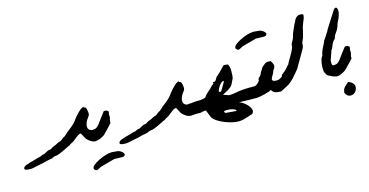

<svg xmlns="http://www.w3.org/2000/svg" viewBox="-68 -749 2367 1233"><g transform="rotate(-15 1115.5 -132.0)"><path d="M467.8 -134.8Q462.4 -123 460.9 -111.8Q460.4 -108.4 460.4 -105.5Q460.4 -98.1 463.1 -91.1Q465.8 -84 474.1 -78.9Q482.4 -73.7 496.1 -73.7V1Q475.6 1 459.5 -9.3Q443.4 -19.5 432.1 -33.7Q432.1 -34.7 431.6 -34.7Q431.2 -34.7 431.2 -35.6Q421.9 -53.7 411.1 -72.8Q401.4 -71.8 392.6 -66.2Q383.8 -60.5 375 -53.5Q366.2 -46.4 356.9 -39.1Q347.7 -31.7 337.4 -27.3Q330.1 -23.9 328.6 -22.7Q327.1 -21.5 326.4 -20.3Q325.7 -19 322.8 -17.6Q319.8 -16.1 309.1 -11.7Q303.2 -8.8 292 -3.2Q280.8 2.4 268.3 8.3Q255.9 14.2 243.9 18.8Q231.9 23.4 224.6 24.4Q214.8 25.4 211.2 26.1Q207.5 26.9 205.3 27.8Q203.1 28.8 200.7 30.3Q198.2 31.7 190.9 34.7Q187.5 36.1 171.6 38.3Q155.8 40.5 133.8 47.4Q95.7 55.7 56.2 63.5Q53.2 64 46.9 64.5H40Q36.6 64.5 31 64.5Q25.4 64.5 18.1 63.2Q10.7 62 6.3 59.3Q2 56.6 2 52.2V51.8Q2 47.4 7.8 41Q12.7 36.1 24.4 31.7Q36.1 27.3 50 23.4Q64 19.5 77.6 16.1Q91.3 12.7 100.1 9.3Q106 6.8 108.4 6.6Q110.8 6.3 112.5 6.3Q114.3 6.3 116.9 5.9Q119.6 5.4 126.5 2Q134.8 -2.4 138.4 -3.4Q142.1 -4.4 144 -4.4Q146 -4.4 147.9 -4.6Q149.9 -4.9 155.3 -7.3Q159.2 -9.8 162.8 -12Q166.5 -14.2 169.9 -15.6Q170.4 -16.1 172.9 -17.3Q175.3 -18.6 177.7 -19.5Q180.7 -21 184.6 -22Q186 -22 191.4 -22.7Q196.8 -23.4 199.2 -24.4Q202.6 -26.4 204.1 -27.3Q205.6 -28.3 206.3 -29.1Q207 -29.8 208 -30.5Q209 -31.2 211.9 -32.7Q216.8 -35.6 220.2 -36.9Q223.6 -38.1 227.5 -39.6Q231.4 -41 237.5 -43.7Q243.7 -46.4 254.9 -52.7Q260.7 -56.2 263.7 -56.6Q266.6 -57.1 268.8 -57.4Q271 -57.6 274.2 -59.1Q277.3 -60.5 283.7 -66.4Q292 -73.7 295.4 -75.7Q298.8 -77.6 301 -78.4Q303.2 -79.1 306.4 -81.1Q309.6 -83 317.4 -90.8Q327.6 -101.1 338.6 -109.4Q349.6 -117.7 360.6 -126.5Q371.6 -135.3 382.3 -146Q393.1 -156.7 402.8 -171.9Q406.7 -177.2 414.1 -185.8Q421.4 -194.3 429.7 -203.1Q438 -211.9 446.5 -219.2Q455.1 -226.6 461.4 -229.5Q463.9 -230.5 466.3 -231.4Q468.8 -232.4 471.2 -233.9Q472.7 -228 475.1 -227.3Q477.5 -226.6 480.2 -226.1Q482.9 -225.6 485.6 -222.4Q488.3 -219.2 490.2 -208.5Q493.7 -193.8 493.7 -185.1Q493.7 -184.1 493.2 -179.2Q492.7 -174.3 489 -167.7Q485.4 -161.1 479.5 -154.3Q473.6 -147.5 467.8 -134.8Z M573.2 95.7Q587.9 96.7 594.7 97.4Q601.6 98.1 604 98.1L605.5 98.6H604Q606.4 98.6 613.3 99.1Q618.2 100.1 625.7 104Q633.3 107.9 639.4 113.5Q645.5 119.1 648.4 125.5Q649.4 127.4 649.4 129.4Q649.4 133.3 646 136.7Q643.1 140.6 638.9 142.1Q634.8 143.6 629.9 143.6H625Q622.6 143.6 618.7 143.3Q614.7 143.1 608.9 143.1Q595.2 143.1 589.8 142.6Q584.5 142.1 581.5 141.8Q578.6 141.6 575.7 142.3Q572.8 143.1 564.5 145.3Q556.2 147.5 539.8 152.1Q523.4 156.7 493.7 164.6Q482.9 167 475.6 170.9Q468.3 174.8 462.6 178Q457 181.2 452.6 182.1H450.7Q446.8 182.1 441.9 179.2Q433.1 173.3 433.1 166Q433.1 164.1 434.6 158.4Q436 152.8 447.8 143.3Q459.5 133.8 477.3 124.5Q495.1 115.2 513.4 108.4Q531.7 101.6 548.3 98.1Q561 95.7 568.8 95.7ZM492.7 -75.2Q506.3 -75.2 514.9 -79.6Q523.4 -84 534.7 -97.2Q548.3 -116.2 562.5 -135Q576.7 -153.8 590.8 -172.4Q601.1 -172.9 605 -172.6Q608.9 -172.4 610.6 -171.4Q612.3 -170.4 614 -168.2Q615.7 -166 621.1 -162.6Q620.6 -154.8 619.9 -152.6Q619.1 -150.4 618.4 -149.2Q617.7 -147.9 617.7 -145V-142.1Q617.7 -138.2 618.2 -131.8Q618.7 -127.4 618.9 -127Q619.1 -126.5 619.1 -126.2Q619.1 -126 618.7 -124.8Q618.2 -123.5 617.2 -118.2Q616.2 -115.7 615 -109.4Q613.8 -103 612.8 -100.6V-87.4Q612.8 -86.4 612.8 -86.2Q612.8 -85.9 612.1 -85.9Q611.3 -85.9 608.6 -84Q606 -82 600.1 -73.2Q587.4 -60.5 575.9 -48.1Q564.5 -35.6 551.8 -23.4Q538.1 -14.6 523.2 -7.6Q508.3 -0.5 492.7 -0.5Z M1101.1 -134.8Q1095.7 -123 1094.2 -111.8Q1093.8 -108.4 1093.8 -105.5Q1093.8 -98.1 1096.4 -91.1Q1099.1 -84 1107.4 -78.9Q1115.7 -73.7 1129.4 -73.7V1Q1108.9 1 1092.8 -9.3Q1076.7 -19.5 1065.4 -33.7Q1065.4 -34.7 1064.9 -34.7Q1064.5 -34.7 1064.5 -35.6Q1055.2 -53.7 1044.4 -72.8Q1034.7 -71.8 1025.9 -66.2Q1017.1 -60.5 1008.3 -53.5Q999.5 -46.4 990.2 -39.1Q981 -31.7 970.7 -27.3Q963.4 -23.9 961.9 -22.7Q960.4 -21.5 959.7 -20.3Q959 -19 956.1 -17.6Q953.1 -16.1 942.4 -11.7Q936.5 -8.8 925.3 -3.2Q914.1 2.4 901.6 8.3Q889.2 14.2 877.2 18.8Q865.2 23.4 857.9 24.4Q848.1 25.4 844.5 26.1Q840.8 26.9 838.6 27.8Q836.4 28.8 834 30.3Q831.5 31.7 824.2 34.7Q820.8 36.1 804.9 38.3Q789.1 40.5 767.1 47.4Q729 55.7 689.5 63.5Q686.5 64 680.2 64.5H673.3Q669.9 64.5 664.3 64.5Q658.7 64.5 651.4 63.2Q644 62 639.6 59.3Q635.3 56.6 635.3 52.2V51.8Q635.3 47.4 641.1 41Q646 36.1 657.7 31.7Q669.4 27.3 683.3 23.4Q697.3 19.5 710.9 16.1Q724.6 12.7 733.4 9.3Q739.3 6.8 741.7 6.6Q744.1 6.3 745.8 6.3Q747.6 6.3 750.2 5.9Q752.9 5.4 759.8 2Q768.1 -2.4 771.7 -3.4Q775.4 -4.4 777.3 -4.4Q779.3 -4.4 781.2 -4.6Q783.2 -4.9 788.6 -7.3Q792.5 -9.8 796.1 -12Q799.8 -14.2 803.2 -15.6Q803.7 -16.1 806.2 -17.3Q808.6 -18.6 811 -19.5Q814 -21 817.9 -22Q819.3 -22 824.7 -22.7Q830.1 -23.4 832.5 -24.4Q835.9 -26.4 837.4 -27.3Q838.9 -28.3 839.6 -29.1Q840.3 -29.8 841.3 -30.5Q842.3 -31.2 845.2 -32.7Q850.1 -35.6 853.5 -36.9Q856.9 -38.1 860.8 -39.6Q864.7 -41 870.8 -43.7Q877 -46.4 888.2 -52.7Q894 -56.2 897 -56.6Q899.9 -57.1 902.1 -57.4Q904.3 -57.6 907.5 -59.1Q910.6 -60.5 917 -66.4Q925.3 -73.7 928.7 -75.7Q932.1 -77.6 934.3 -78.4Q936.5 -79.1 939.7 -81.1Q942.9 -83 950.7 -90.8Q960.9 -101.1 971.9 -109.4Q982.9 -117.7 993.9 -126.5Q1004.9 -135.3 1015.6 -146Q1026.4 -156.7 1036.1 -171.9Q1040 -177.2 1047.4 -185.8Q1054.7 -194.3 1063 -203.1Q1071.3 -211.9 1079.8 -219.2Q1088.4 -226.6 1094.7 -229.5Q1097.2 -230.5 1099.6 -231.4Q1102.1 -232.4 1104.5 -233.9Q1106 -228 1108.4 -227.3Q1110.8 -226.6 1113.5 -226.1Q1116.2 -225.6 1118.9 -222.4Q1121.6 -219.2 1123.5 -208.5Q1127 -193.8 1127 -185.1Q1127 -184.1 1126.5 -179.2Q1126 -174.3 1122.3 -167.7Q1118.7 -161.1 1112.8 -154.3Q1106.9 -147.5 1101.1 -134.8Z M1401.9 45.9Q1406.2 46.9 1408.2 46.9H1409.7Q1410.2 46.9 1410.9 46.9Q1411.6 46.9 1412.6 46.1Q1413.6 45.4 1416.5 43.9Q1412.6 36.6 1400.6 32.5Q1388.7 28.3 1375.5 26.4Q1365.7 25.4 1356.9 25.4Q1354 25.4 1346.7 25.6Q1339.4 25.9 1336.4 28.8Q1337.9 35.2 1339.4 37.8Q1340.8 40.5 1346.7 41.5Q1352.5 42.5 1365.2 43Q1377.9 43.5 1401.9 45.9ZM1566.9 -0.5H1553.2Q1547.9 -0.5 1535.9 -0.5Q1523.9 -0.5 1505.4 -1Q1486.8 -1.5 1469.5 -2Q1452.1 -2.4 1444.8 -2.4Q1456.1 1 1468 8.8Q1480 16.6 1490.2 26.4Q1500.5 36.1 1507.6 47.4Q1514.6 58.6 1516.1 68.4Q1516.6 70.3 1516.6 72.3Q1516.6 79.6 1511.5 86.7Q1506.3 93.8 1491.2 97.2Q1479.5 101.1 1467.8 104.5Q1456.1 107.9 1444.8 111.3Q1431.6 115.2 1416 115.2Q1413.1 115.2 1401.6 115Q1390.1 114.7 1369.4 110.1Q1348.6 105.5 1328.4 97.9Q1308.1 90.3 1291.3 81.1Q1274.4 71.8 1262.2 62Q1250 52.2 1246.1 43.5Q1240.7 30.8 1235.6 18.3Q1230.5 5.9 1225.6 -6.8H1222.2Q1210.9 -6.8 1200.2 -3.9Q1190.9 -1 1181.6 -1Q1177.7 -1 1174.3 -1.5Q1167.5 -2 1162.1 -2Q1153.8 -2 1145.5 -0.7Q1137.2 0.5 1126 0.5V-76.2Q1136.2 -76.2 1146.2 -76.4Q1156.2 -76.7 1164.6 -78.6Q1173.8 -80.1 1180.4 -80.1Q1187 -80.1 1193.8 -80.1H1198.2Q1203.1 -80.1 1210 -80.6Q1216.8 -81.1 1230 -84Q1237.3 -85.9 1240 -86.7Q1242.7 -87.4 1244.1 -88.9Q1245.6 -90.3 1246.8 -92.8Q1248 -95.2 1252 -100.6Q1252.9 -103 1255.4 -104Q1265.1 -115.2 1276.9 -124.5Q1288.6 -133.8 1298.3 -145Q1303.2 -151.4 1307.4 -153.8Q1311.5 -156.2 1314 -158Q1316.4 -159.7 1316.9 -162.1V-163.1Q1316.9 -165.5 1314.5 -170.4H1319.8Q1327.1 -170.4 1331.1 -172.9Q1335 -175.3 1337.9 -180.4Q1340.8 -185.5 1344.2 -192.1Q1347.7 -198.7 1357.4 -205.1Q1378.4 -224.1 1397.5 -245.1Q1402.3 -251.5 1405.8 -254.4Q1409.2 -257.3 1413.1 -258.3H1416Q1418.9 -258.3 1423.8 -257.6Q1428.7 -256.8 1439.5 -255.4Q1444.3 -242.2 1446.3 -235.4Q1448.2 -228.5 1448.7 -222.2Q1449.2 -219.2 1449.2 -215.3Q1449.2 -211.9 1448.7 -205.6Q1448.2 -199.2 1448.2 -184.1Q1447.3 -173.3 1446.3 -166.7Q1445.3 -160.2 1440.9 -153.3Q1437.5 -146.5 1434.8 -140.1Q1432.1 -133.8 1428.2 -127Q1422.4 -116.7 1413.8 -109.4Q1405.3 -102.1 1395.8 -96.4Q1386.2 -90.8 1376.5 -85.9Q1366.7 -81.1 1357.4 -76.2Q1366.2 -72.3 1375.5 -69.6Q1384.8 -66.9 1394.5 -63H1400.4Q1409.2 -63 1419.4 -64.2Q1429.7 -65.4 1441.2 -67.6Q1452.6 -69.8 1464.1 -71.8Q1475.6 -73.7 1486.8 -74.2Q1499 -75.2 1510.7 -75.7Q1522.5 -76.2 1534.7 -76.2Q1541.5 -76.2 1550 -76.2Q1558.6 -76.2 1566.9 -76.7ZM1379.9 -147Q1381.8 -150.4 1382.8 -151.9Q1383.8 -153.3 1384 -154.3Q1384.3 -155.3 1384.3 -156.7Q1384.3 -158.2 1384.8 -161.6H1383.8Q1376.5 -161.6 1367.9 -153.8Q1359.4 -146 1352.1 -135.5Q1344.7 -125 1340.8 -114.7Q1337.4 -106.4 1337.4 -102.1V-100.6Q1343.8 -98.1 1346.7 -98.1H1347.2Q1350.1 -98.1 1353.3 -102.3Q1356.4 -106.4 1362.3 -116.9Q1368.2 -127.4 1379.9 -147Z M1652.3 -416Q1667 -415 1673.8 -414.3Q1680.7 -413.6 1683.1 -413.6L1684.6 -413.1H1683.1Q1685.5 -413.1 1692.4 -412.6Q1697.3 -411.6 1704.8 -407.7Q1712.4 -403.8 1718.5 -398.2Q1724.6 -392.6 1727.5 -386.2Q1728.5 -384.3 1728.5 -382.3Q1728.5 -378.4 1725.1 -375Q1722.2 -371.1 1718 -369.6Q1713.9 -368.2 1709 -368.2H1704.1Q1701.7 -368.2 1697.8 -368.4Q1693.8 -368.7 1688 -368.7Q1674.3 -368.7 1668.9 -369.1Q1663.6 -369.6 1660.6 -369.9Q1657.7 -370.1 1654.8 -369.4Q1651.9 -368.7 1643.6 -366.5Q1635.3 -364.3 1618.9 -359.6Q1602.5 -355 1572.8 -347.2Q1562 -344.7 1554.7 -340.8Q1547.4 -336.9 1541.7 -333.7Q1536.1 -330.6 1531.7 -329.6H1529.8Q1525.9 -329.6 1521 -332.5Q1512.2 -338.4 1512.2 -345.7Q1512.2 -347.7 1513.7 -353.3Q1515.1 -358.9 1526.9 -368.4Q1538.6 -377.9 1556.4 -387.2Q1574.2 -396.5 1592.5 -403.3Q1610.8 -410.2 1627.4 -413.6Q1640.1 -416 1647.9 -416ZM1726.1 0Q1706.1 -0.5 1695.3 -2.4Q1684.6 -4.4 1678.7 -8.1Q1672.9 -11.7 1669.7 -16.4Q1666.5 -21 1662.1 -26.4Q1656.7 -22.5 1643.3 -17.8Q1629.9 -13.2 1614 -9.3Q1598.1 -5.4 1583.7 -2.7Q1569.3 0 1562 0V-74.7Q1566.9 -74.7 1572.3 -76.9Q1577.6 -79.1 1582.5 -82.3Q1587.4 -85.4 1591.6 -89.4Q1595.7 -93.3 1598.6 -96.7Q1602.5 -102.1 1603.5 -104.2Q1604.5 -106.4 1604.2 -107.7Q1604 -108.9 1604 -110.4V-111.3Q1604 -112.8 1605 -115.7Q1607.4 -122.1 1611.8 -124.5Q1616.2 -127 1620.6 -132.8Q1624.5 -139.2 1626.2 -143.3Q1627.9 -147.5 1631.3 -153.8Q1633.3 -157.2 1634.3 -158.7Q1635.3 -160.2 1635.7 -160.9Q1636.2 -161.6 1636.7 -162.1Q1637.2 -162.6 1638.7 -165Q1643.6 -172.9 1644.8 -175.5Q1646 -178.2 1647 -179.7Q1647.9 -181.2 1650.4 -183.3Q1652.8 -185.5 1660.6 -191.9Q1668 -198.2 1672.9 -201.4Q1677.7 -204.6 1682.6 -205.6Q1687.5 -206.5 1693.6 -206.3Q1699.7 -206.1 1709.5 -205.6Q1720.2 -189.5 1722.7 -179.2Q1723.6 -174.8 1723.6 -170.9Q1723.6 -166 1721.7 -160.6Q1719.7 -155.3 1715.1 -149.9Q1710.4 -144.5 1708.5 -137.7Q1704.6 -125 1697 -113.5Q1689.5 -102.1 1687 -93.8Q1686 -91.3 1686 -89.4Q1686 -83.5 1692.6 -79.1Q1699.2 -74.7 1726.1 -74.7Z M1719.2 -76.2Q1730 -76.2 1732.9 -78.6Q1745.1 -84.5 1748.8 -87.2Q1752.4 -89.8 1753.2 -91.8Q1753.9 -93.8 1754.2 -96.2Q1754.4 -98.6 1758.8 -103.5Q1761.2 -106.4 1764.9 -108.9Q1768.6 -111.3 1773.4 -115Q1778.3 -118.7 1784.9 -124.8Q1791.5 -130.9 1800.3 -141.6Q1803.2 -145 1803.7 -146.2Q1804.2 -147.5 1804.7 -147.9Q1805.2 -148.4 1806.4 -149.4Q1807.6 -150.4 1811.5 -153.3Q1823.7 -178.2 1837.9 -200.9Q1852.1 -223.6 1863.3 -249Q1865.2 -254.4 1865.7 -256.8Q1866.2 -259.3 1866.2 -261Q1866.2 -262.7 1866.2 -265.1Q1866.2 -267.6 1867.7 -273.4Q1868.7 -278.3 1870.8 -282.5Q1873 -286.6 1875.5 -290.8Q1877.9 -294.9 1880.9 -300.3Q1883.8 -305.7 1886.7 -313.5Q1889.2 -319.8 1890.1 -325.2Q1891.1 -330.6 1893.1 -337.4Q1899.4 -352.5 1906 -367.4Q1912.6 -382.3 1919.4 -397.5Q1920.9 -399.9 1921.4 -400.4Q1921.9 -400.9 1922.1 -401.4Q1922.4 -401.9 1922.9 -402.6Q1923.3 -403.3 1925.3 -406.2Q1926.3 -407.7 1927.5 -411.4Q1928.7 -415 1929.7 -417.5Q1936 -430.2 1944.1 -436.5Q1952.1 -442.9 1960.4 -444.8Q1965.3 -445.8 1969.7 -445.8Q1973.1 -445.8 1978.3 -444.8Q1983.4 -443.8 1988.8 -440.9Q1989.3 -439 1989.3 -436Q1989.3 -433.6 1988.5 -429Q1987.8 -424.3 1986.1 -418.2Q1984.4 -412.1 1981.9 -406Q1979.5 -399.9 1977.1 -395.5Q1974.1 -387.2 1970.9 -379.2Q1967.8 -371.1 1965.3 -362.8Q1960 -342.3 1954.8 -318.6Q1949.7 -294.9 1940.4 -277.3Q1935.5 -267.1 1935.3 -262.5Q1935.1 -257.8 1935.1 -252.9Q1935.1 -248 1933.1 -241Q1931.2 -233.9 1922.4 -218.8Q1907.2 -192.4 1891.8 -166.3Q1876.5 -140.1 1861.3 -113.3Q1851.6 -101.6 1840.6 -88.1Q1829.6 -74.7 1817.4 -61.8Q1805.2 -48.8 1791.7 -37.8Q1778.3 -26.9 1764.2 -20.5Q1756.8 -17.1 1751 -13.7Q1745.1 -10.3 1740 -7.6Q1734.9 -4.9 1730 -3.2Q1725.1 -1.5 1719.2 -1.5Z M2104.5 -171.9Q2099.1 -155.8 2093.5 -139.9Q2087.9 -124 2082.5 -108.4Q2083 -105 2083 -101.6Q2083 -98.1 2082.5 -94.7V-90.8Q2082.5 -86.9 2083.3 -83.3Q2084 -79.6 2087.4 -77.1Q2090.8 -74.7 2099.1 -74.7V0Q2092.8 0 2083 -2.9Q2073.2 -5.9 2063.2 -10.3Q2053.2 -14.6 2045.2 -19.3Q2037.1 -23.9 2034.2 -27.3Q2033.2 -27.3 2033.2 -29.3Q2028.3 -36.1 2024.9 -43.2Q2021.5 -50.3 2020.5 -59.1Q2020 -65.9 2020 -73.7Q2020 -77.6 2020 -85.4Q2020 -93.3 2021.7 -105Q2023.4 -116.7 2026.4 -127.4Q2029.3 -138.2 2034.2 -146.5Q2037.6 -151.4 2038.6 -152.3Q2039.6 -153.3 2039.6 -153.6Q2039.6 -153.8 2039.8 -155.8Q2040 -157.7 2041.5 -165Q2044.9 -180.7 2053.5 -197.3Q2062 -213.9 2068.8 -227.5Q2070.3 -230.5 2071 -232.2Q2071.8 -233.9 2072.3 -235.4Q2072.8 -236.8 2073.2 -238.5Q2073.7 -240.2 2075.2 -243.2Q2078.1 -248 2079.6 -249.8Q2081.1 -251.5 2083.5 -254.9Q2090.3 -266.1 2096.9 -275.9Q2103.5 -285.6 2109.9 -295.9Q2112.3 -299.3 2112.3 -299.8Q2112.3 -300.3 2113.3 -304.2Q2131.8 -333.5 2150.6 -362.8Q2169.4 -392.1 2188 -421.4Q2194.8 -428.7 2200.7 -428.7Q2201.2 -428.7 2204.3 -428.2Q2207.5 -427.7 2210.4 -419.9Q2212.9 -414.1 2212.9 -404.8Q2212.9 -401.4 2211.9 -392.6Q2210.9 -383.8 2203.6 -364.3Q2201.2 -356 2196 -347.4Q2190.9 -338.9 2187 -328.6Q2183.1 -315.9 2180.9 -308.6Q2178.7 -301.3 2172.9 -290.5Q2166.5 -281.7 2161.4 -273.2Q2156.2 -264.6 2149.9 -255.9Q2148.4 -252 2148.2 -250.2Q2147.9 -248.5 2147.9 -247.3Q2147.9 -246.1 2147.2 -244.1Q2146.5 -242.2 2143.6 -237.8Q2141.1 -233.4 2139.4 -232.2Q2137.7 -231 2135.5 -229Q2133.3 -227.1 2129.9 -222.2Q2126.5 -217.3 2121.6 -206.5Q2119.1 -201.2 2117.7 -197Q2116.2 -192.9 2113.3 -186.5Q2111.8 -183.1 2111.1 -181.6Q2110.4 -180.2 2109.4 -179Q2108.4 -177.7 2107.2 -176.3Q2106 -174.8 2104.5 -171.9Z M2113.8 114.7Q2113.8 102.1 2117.7 93.3Q2121.6 84.5 2127.7 77.6Q2133.8 70.8 2141.1 64.9Q2148.4 59.1 2155.3 52.7Q2166 56.2 2175 62.3Q2184.1 68.4 2189.2 76.9Q2194.3 85.4 2194.1 96.2Q2193.8 106.9 2186.5 120.1Q2179.7 131.8 2169.4 136.7Q2160.2 141.1 2151.4 141.1Q2149.9 141.1 2143.8 140.9Q2137.7 140.6 2128.2 133.8Q2118.7 127 2113.8 114.7ZM2095.2 -75.2Q2108.9 -75.2 2117.4 -79.6Q2126 -84 2137.2 -97.2Q2150.9 -116.2 2165 -135Q2179.2 -153.8 2193.4 -172.4Q2203.6 -172.9 2207.5 -172.6Q2211.4 -172.4 2213.1 -171.4Q2214.8 -170.4 2216.6 -168.2Q2218.3 -166 2223.6 -162.6Q2223.1 -154.8 2222.4 -152.6Q2221.7 -150.4 2220.9 -149.2Q2220.2 -147.9 2220.2 -145V-142.1Q2220.2 -138.2 2220.7 -131.8Q2221.2 -127.4 2221.4 -127Q2221.7 -126.5 2221.7 -126.2Q2221.7 -126 2221.2 -124.8Q2220.7 -123.5 2219.7 -118.2Q2218.8 -115.7 2217.5 -109.4Q2216.3 -103 2215.3 -100.6V-87.4Q2215.3 -86.4 2215.3 -86.2Q2215.3 -85.9 2214.6 -85.9Q2213.9 -85.9 2211.2 -84Q2208.5 -82 2202.6 -73.2Q2189.9 -60.5 2178.5 -48.1Q2167 -35.6 2154.3 -23.4Q2140.6 -14.6 2125.7 -7.6Q2110.8 -0.5 2095.2 -0.5Z"/></g></svg>

Font: DimaRavanNevis
Style: regular
Weight: 400
Designer: R.Balvardi
Foundry: Dima Software Group
Version: Version 1.00;May 26, 2019;FontCreator 11.5.0.2427 64-bit